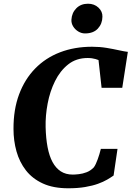

<svg xmlns="http://www.w3.org/2000/svg" viewBox="-20 -1003 706 1031"><path d="M346.5 8Q266 8 210 -17.8Q154 -43.5 119.2 -88.2Q84.5 -133 68.5 -190.2Q52.5 -247.5 52.5 -310.5Q52 -414.5 82.5 -496.2Q113 -578 169 -635.2Q225 -692.5 302.5 -722.2Q380 -752 474.5 -752Q515.5 -752 552.8 -745.8Q590 -739.5 619.2 -733Q648.5 -726.5 666.5 -724.5L636.5 -531.5H525.5L509 -680.5Q501.5 -683.5 492.8 -686Q484 -688.5 473.8 -690Q463.5 -691.5 450.5 -691.5Q389.5 -691.5 346.2 -657.2Q303 -623 275.5 -567.5Q248 -512 235.8 -446.8Q223.5 -381.5 225 -320Q226.5 -260 235.5 -212.8Q244.5 -165.5 262 -133Q279.5 -100.5 306.2 -83Q333 -65.5 371 -65.5Q384 -65.5 403.8 -67.8Q423.5 -70 444.8 -78Q466 -86 483.5 -104Q489.5 -112 494.8 -123.5Q500 -135 504.8 -148Q509.5 -161 513.8 -175.2Q518 -189.5 521.5 -203.5H611L590 -60.5Q576 -50.5 555.5 -38.5Q535 -26.5 506 -16Q477 -5.5 437.5 1.2Q398 8 346.5 8ZM436.5 -823.5Q417.5 -823.5 400.2 -834Q383 -844.5 372.8 -861.2Q362.5 -878 363.5 -897Q365.5 -934 389.8 -958.5Q414 -983 452.5 -983Q486.5 -983 508.8 -962Q531 -941 530 -913Q529.5 -875.5 505.5 -849.5Q481.5 -823.5 436.5 -823.5Z"/></svg>

Font: Merriweather ExtraBold
Style: Italic
Weight: 800
Italic angle: -7.8°
Version: Version 2.101